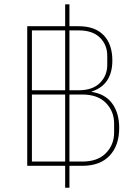

<svg xmlns="http://www.w3.org/2000/svg" viewBox="-20 -800 645 902"><path d="M286.1 82V-21H107.9V-676.8H286.1V-779.8H306.2V-676.8H350.1Q426.3 -676.8 467 -634.5Q507.8 -592.3 507.8 -516.1Q507.8 -401.9 411.1 -370.1V-368.2Q474.6 -358.4 507.3 -313.5Q540 -268.6 540 -199.2Q540 -116.7 495.1 -68.8Q450.2 -21 366.2 -21H306.2V82ZM129.9 -376H286.1V-657.2H129.9ZM306.2 -376H350.1Q415 -376 449.5 -410.4Q483.9 -444.8 483.9 -495.1V-538.1Q483.9 -588.9 449.7 -623Q415.5 -657.2 350.1 -657.2H306.2ZM129.9 -41H286.1V-356H129.9ZM306.2 -41H366.2Q439 -41 477.5 -80.6Q516.1 -120.1 516.1 -176.8V-220.2Q516.1 -276.9 477.5 -316.4Q439 -356 366.2 -356H306.2Z"/></svg>

Font: Anuphan Thin
Style: Regular
Weight: 250
Designer: Mike Abbink, Paul van der Laan, Pieter van Rosmalen, Mint Tantisuwanna
Foundry: Bold Monday; Cadson Demak
Version: Version 3.002;hotconv 1.0.109;makeotfexe 2.5.65596